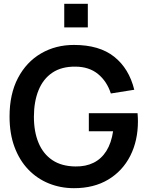

<svg xmlns="http://www.w3.org/2000/svg" viewBox="-20 -970 772 1005"><path d="M367.2 15Q297.1 15 235.8 -9.8Q174.4 -34.6 128.3 -82.5Q82.2 -130.4 56.1 -200.2Q30 -270 30 -360Q30 -477.9 74.1 -561.8Q118.2 -645.6 194.6 -690.2Q270.9 -734.8 367.2 -734.8Q500.2 -734.8 577.8 -673Q655.5 -611.2 682.8 -500.2L560.2 -480.7Q539.6 -544.4 493 -582.6Q446.3 -620.8 374.7 -621.2Q302.2 -622 254 -589.5Q205.9 -557.1 181.8 -497.9Q157.7 -438.8 157.5 -360Q157.3 -281.2 181.5 -222.9Q205.6 -164.6 253.9 -132Q302.2 -99.5 374.7 -98.7Q428.8 -97.8 469.8 -118.1Q510.8 -138.4 536.8 -179.8Q562.8 -221.1 572 -283H445V-377.5H700Q701.1 -369.8 701.5 -354.2Q702 -338.6 702 -335.3Q702 -233.4 661.8 -154.2Q621.5 -75 546.5 -30Q471.6 15 367.2 15ZM439.7 -826.7H316.3V-950H439.7Z"/></svg>

Font: Manrope Variable Light
Style: Regular
Weight: 200
Designer: Mikhail Sharanda
Foundry: Mikhail Sharanda
Version: Version 4.505